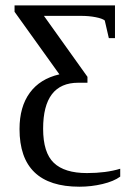

<svg xmlns="http://www.w3.org/2000/svg" viewBox="-20 -479 484 715"><path d="M275.9 216.3Q52.7 216.3 52.7 1.5Q52.7 -81.1 90.8 -133.3Q128.9 -185.5 201.2 -202.1L34.2 -435.1V-459H408.2V-336.9H385.3L370.1 -402.8Q360.8 -410.2 336.2 -415Q311.5 -419.9 282.2 -419.9H143.6L305.7 -192.9V-170.9H271.5Q140.6 -170.9 140.6 0.5Q140.6 89.4 180.4 127.4Q220.2 165.5 303.7 165.5Q375 165.5 427.7 149.4V178.7Q403.8 196.3 361.8 206.3Q319.8 216.3 275.9 216.3Z"/></svg>

Font: Liberation Serif
Style: Regular
Weight: 400
Designer: Steve Matteson
Foundry: Ascender Corporation
Version: Version 2.1.5